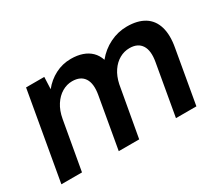

<svg xmlns="http://www.w3.org/2000/svg" viewBox="-97 -746 1113 968"><g transform="rotate(-30 459.5 -262.0)"><path d="M23 0 113 -512H219L216 -442Q246 -480 288.5 -502Q331 -524 380 -524Q417 -524 446 -514Q475 -504 495 -484.5Q515 -465 525 -435Q559 -477 606.5 -500.5Q654 -524 706 -524Q768 -524 807.5 -499.5Q847 -475 861.5 -426.5Q876 -378 863 -308L809 0H690L742 -296Q753 -358 732 -390.5Q711 -423 663 -423Q632 -423 604.5 -407.5Q577 -392 557 -362.5Q537 -333 528 -291L476 0H357L409 -296Q420 -358 399 -390.5Q378 -423 329 -423Q298 -423 270 -406.5Q242 -390 221.5 -358.5Q201 -327 193 -282L143 0Z"/></g></svg>

Font: DM Sans 12pt SemiBold
Style: Italic
Weight: 600
Italic angle: -10°
Version: Version 4.004;gftools[0.9.30]